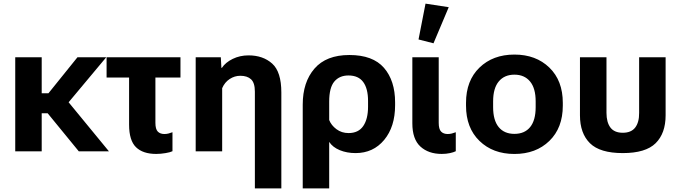

<svg xmlns="http://www.w3.org/2000/svg" viewBox="-20 -829 3726 1052"><path d="M63.5 0H208.5V-208.3H241.2L411.6 0H576.7L356 -268.6L562 -515.1H404.3L245.6 -318.1H208.5V-515.1H63.5Z M564 -404.3H968.8V-515.1H564ZM835.9 14.4Q860.1 14.4 887 9.9Q913.8 5.4 925 -0.5V-104.5Q914.6 -100.3 903.3 -97.5Q892.1 -94.7 880.9 -94.7Q857.7 -94.7 844.6 -108Q831.5 -121.3 831.5 -156.2V-455.6H687.3V-146Q687.3 -59.3 725.1 -22.5Q762.9 14.4 835.9 14.4Z M1376.5 203.1H1521.5V-322.3Q1521.5 -435.5 1471.3 -480.6Q1421.1 -525.6 1341.8 -525.6Q1294.4 -525.6 1255 -506.3Q1215.6 -487.1 1195.8 -457.3H1193.1L1189.9 -515.1H1052.2V0H1197.3V-345.9Q1211.2 -378.2 1238.3 -396Q1265.4 -413.8 1296.6 -413.8Q1335 -413.8 1355.7 -394.4Q1376.5 -375 1376.5 -326.9Z M1638.7 203.1H1783.7V-51.5Q1802.5 -22.5 1841.4 -6.3Q1880.4 9.8 1928.2 9.8Q2025.1 9.8 2085 -62.4Q2144.8 -134.5 2144.8 -252.4V-268.1Q2144.8 -387 2083.9 -457.3Q2022.9 -527.6 1894.3 -527.6Q1767.3 -527.6 1703 -453.1Q1638.7 -378.7 1638.7 -256.1ZM1889.9 -99.9Q1851.8 -99.9 1823.4 -121.2Q1794.9 -142.6 1783.7 -171.4V-272Q1783.7 -348.9 1811.8 -382.2Q1839.8 -415.5 1889.2 -415.5Q1943.8 -415.5 1970.2 -379.5Q1996.6 -343.5 1996.6 -275.9V-244.4Q1996.6 -176.8 1970.2 -138.3Q1943.8 -99.9 1889.9 -99.9Z M2400.4 14.4Q2424.6 14.4 2445.3 9.9Q2466.1 5.4 2477.3 -0.5V-104.5Q2466.8 -100.3 2455.6 -97.5Q2444.3 -94.7 2433.1 -94.7Q2409.9 -94.7 2396.9 -108Q2383.8 -121.3 2383.8 -156.2V-515.1H2239.3V-153.3Q2239.3 -66.7 2283.4 -26.1Q2327.6 14.4 2400.4 14.4ZM2355.2 -591.8 2438.7 -789.6 2311.5 -809.1 2273.2 -612.8Z M2533.4 -250Q2533.4 -128.4 2607.1 -56.9Q2680.7 14.6 2798.6 14.6Q2916.5 14.6 2990.1 -56.9Q3063.7 -128.4 3063.7 -250V-265.6Q3063.7 -387.2 2990.1 -458.6Q2916.5 -530 2798.6 -530Q2680.7 -530 2607.1 -458.6Q2533.4 -387.2 2533.4 -265.6ZM2681.9 -273.7Q2681.9 -345.5 2712.8 -382.7Q2743.7 -419.9 2798.6 -419.9Q2853.3 -419.9 2884.2 -382.7Q2915 -345.5 2915 -273.7V-241.9Q2915 -169.9 2884.8 -132.7Q2854.5 -95.5 2798.6 -95.5Q2742.7 -95.5 2712.3 -132.7Q2681.9 -169.9 2681.9 -241.9Z M3392.3 9.8Q3517.6 9.8 3572.3 -44.3Q3627 -98.4 3627 -197.3V-515.1H3481.9V-210.9Q3482.4 -158.9 3460.4 -130.2Q3438.5 -101.6 3392.3 -101.6Q3346.2 -101.6 3324.6 -130.2Q3303 -158.9 3303 -210.9V-515.1H3157.7V-197.3Q3157.7 -98.4 3212.4 -44.3Q3267.1 9.8 3392.3 9.8Z"/></svg>

Font: Roboto Flex
Style: Regular
Weight: 400
Designer: Berlow after Robertson
Foundry: Google
Version: Version 3.200;gftools[0.9.32]